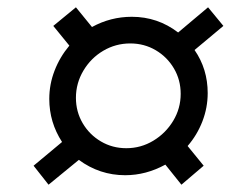

<svg xmlns="http://www.w3.org/2000/svg" viewBox="-20 -557 687 526"><path d="M196 -119 113 -51 72 -103 150 -168Q115 -222 115 -286Q115 -326 129.5 -363.5Q144 -401 170 -432L126 -486L188 -537L232 -483Q283 -511 341 -511Q412 -511 468 -468L550 -537L592 -486L513 -420Q549 -368 549 -302Q549 -262 534.5 -224.5Q520 -187 494 -157L538 -103L477 -51L433 -106Q380 -77 323 -77Q253 -77 196 -119ZM326 -151Q366 -151 400 -171.5Q434 -192 454.5 -226Q475 -260 475 -300Q475 -338 456.5 -369.5Q438 -401 406.5 -419.5Q375 -438 337 -438Q297 -438 263 -418Q229 -398 208.5 -363.5Q188 -329 188 -289Q188 -251 206.5 -219.5Q225 -188 256.5 -169.5Q288 -151 326 -151Z"/></svg>

Font: MedMera Sans
Style: Italic
Weight: 400
Italic angle: -11°
Designer: Kasper Nordkvist
Foundry: UNCUT.wtf
Version: Version 1.300